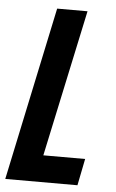

<svg xmlns="http://www.w3.org/2000/svg" viewBox="-54 -751 476 787"><g transform="rotate(5 184.0 -357.0)"><path d="M-2 0H295L317 -110H145L274 -714H149Z"/></g></svg>

Font: Noto Sans ExtraCondensed
Style: Bold Italic
Weight: 700
Width: 2
Italic angle: -12°
Designer: Monotype Design Team
Foundry: Monotype Imaging Inc.
Version: Version 2.013